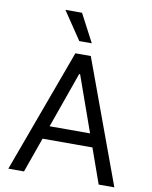

<svg xmlns="http://www.w3.org/2000/svg" viewBox="-102 -1041 880 1115"><g transform="rotate(10 338.0 -483.0)"><path d="M117.9 0 191.1 -206H485.1L558.2 0H650.6L383.5 -727.3H292.6L25.6 0ZM218.8 -284.1 335.2 -612.2H340.9L457.4 -284.1ZM302.6 -801.1H376.4L289.8 -965.9H191.8Z"/></g></svg>

Font: Karasuma Gothic
Style: Regular
Weight: 400
Designer: Rasmus Andersson, Ryoko Nishizuka
Foundry: Genbu
Version: Version 1.00